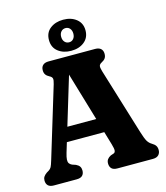

<svg xmlns="http://www.w3.org/2000/svg" viewBox="-131 -1010 958 1109"><g transform="rotate(-15 348.5 -455.5)"><path d="M157.2 -307.4H446.7L447.8 -222.1H156.4ZM234.1 -41.3Q234.1 -21.9 223.2 -10.9Q212.3 0 188.5 0H52.6Q29.3 0 18.2 -10.9Q7.1 -21.9 7.1 -41.3Q7.1 -54.4 13.2 -63.7Q19.3 -73.1 32.1 -82.2L45 -89.9Q55.8 -96.8 61.1 -106.7Q66.5 -116.7 75.3 -146.2L202.5 -564.7Q209.8 -588.5 207.2 -598.5Q204.6 -608.4 190.5 -615.4Q176.2 -622.7 169.2 -632.8Q162.1 -642.8 162.1 -658.7Q162.1 -678.6 173.9 -689.3Q185.6 -700 207.7 -700H486.3Q508.9 -700 520.4 -689.2Q532 -678.4 532 -658.7Q532 -642.9 525 -632.8Q518 -622.7 503.7 -615.4Q490.2 -608.6 487.6 -598.8Q485 -589 492.1 -565.7L613.5 -169.4Q625.9 -128.7 635.6 -112Q645.4 -95.4 661.4 -86.2Q677 -77 683.5 -66.8Q690 -56.7 690 -41.3Q690 -23.1 678.6 -11.5Q667.3 0 644.3 0H432.7Q409 0 398.1 -10.9Q387.1 -21.9 387.1 -41.3Q387.1 -56.4 394.3 -66Q401.4 -75.7 415 -82.6L434.3 -89.2Q441.9 -92.6 443.5 -103.4Q445 -114.3 436.3 -143.8L293.7 -624.9L311.1 -624.4L171.5 -163Q164.3 -138.8 163.5 -124.5Q162.7 -110.3 168.1 -102.2Q173.6 -94.2 184.5 -89.2L206.3 -81.8Q221.6 -74.5 227.8 -64.8Q234.1 -55.2 234.1 -41.3ZM351.1 -725.1Q304.5 -725.1 273.2 -749.5Q242 -773.9 242 -818.3Q242 -862.6 273.3 -886.7Q304.6 -910.9 351.1 -910.9Q398.8 -910.9 429.7 -886.1Q460.6 -861.4 460.6 -818.3Q460.6 -775.1 429.7 -750.1Q398.9 -725.1 351.1 -725.1ZM351.9 -860.6Q335.7 -860.6 325.3 -848.8Q315 -837.1 315 -818.3Q315 -799.3 325.3 -787.5Q335.7 -775.8 351.9 -775.8Q368.1 -775.8 378 -787.7Q387.9 -799.7 387.9 -818.3Q387.9 -837.1 377.9 -848.8Q368 -860.6 351.9 -860.6Z"/></g></svg>

Font: Fraunces 144pt S100 Black
Style: Regular
Weight: 900
Version: Version 1.000